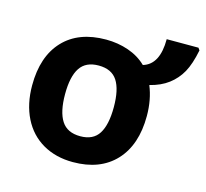

<svg xmlns="http://www.w3.org/2000/svg" viewBox="-90 -685 852 795"><g transform="rotate(15 336.5 -287.0)"><path d="M533.2 -254.4Q533.2 -130.4 468 -60.5Q402.8 9.3 286.1 9.3Q212.9 9.3 157.2 -22.7Q101.6 -54.7 71.5 -114.7Q41.5 -174.8 41.5 -254.4Q41.5 -378.4 106.4 -447.5Q171.4 -516.6 289.1 -516.6Q339.8 -516.6 385 -501Q430.2 -485.4 462.4 -454.1Q530.3 -474.1 530.3 -583H666.5L673.3 -573.2Q661.1 -512.2 641.4 -476.8Q621.6 -441.4 589.4 -417Q557.1 -392.6 509.8 -380.9Q533.2 -324.2 533.2 -254.4ZM182.6 -254.4Q182.6 -179.2 207.3 -140.6Q231.9 -102.1 288.1 -102.1Q343.3 -102.1 367.4 -140.4Q391.6 -178.7 391.6 -254.4Q391.6 -329.6 367.2 -367.2Q342.8 -404.8 287.1 -404.8Q231.9 -404.8 207.3 -367.4Q182.6 -330.1 182.6 -254.4Z"/></g></svg>

Font: Bpm'online Open Sans
Style: Bold
Weight: 700
Foundry: Ascender Corporation
Version: Version 1.10